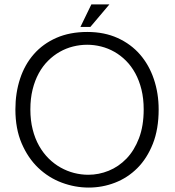

<svg xmlns="http://www.w3.org/2000/svg" viewBox="-20 -824 784 858"><path d="M388.2 -804.2H468.8L383.8 -703.6H339.4ZM689 -335Q689 -247.1 663.1 -181.6Q637.2 -116.2 593.8 -72.8Q550.3 -29.3 493.9 -7.6Q437.5 14.2 376.5 14.2Q314.9 14.2 256.1 -7.8Q197.3 -29.8 151.1 -73.7Q105 -117.7 76.9 -183.1Q48.8 -248.5 48.8 -335Q48.8 -408.7 69.6 -471.9Q90.3 -535.2 131.1 -581.8Q171.9 -628.4 231.9 -654.8Q292 -681.2 370.1 -681.2Q446.3 -681.2 505.9 -654.1Q565.4 -627 606 -580.1Q646.5 -533.2 667.7 -470Q689 -406.7 689 -335ZM622.1 -335Q622.1 -383.8 612.1 -424.1Q602.1 -464.4 584.5 -496.6Q566.9 -528.8 543 -552.7Q519 -576.7 491 -592.5Q462.9 -608.4 431.9 -616.2Q400.9 -624 369.6 -624Q337.9 -624 306.6 -616.2Q275.4 -608.4 247.3 -592.5Q219.2 -576.7 195.1 -552.7Q170.9 -528.8 153.3 -496.6Q135.7 -464.4 125.7 -424.1Q115.7 -383.8 115.7 -335Q115.7 -286.1 126 -245.6Q136.2 -205.1 154.5 -172.6Q172.9 -140.1 197.5 -115.7Q222.2 -91.3 251 -75.2Q279.8 -59.1 311.3 -51Q342.8 -43 374.5 -43Q421.4 -43 465.8 -61Q510.3 -79.1 545.2 -115.2Q580.1 -151.4 601.1 -206.3Q622.1 -261.2 622.1 -335Z"/></svg>

Font: SaysetthaMai
Style: Regular
Weight: 400
Designer: John M. Durdin
Foundry: Lao Script for Windows
Version: Version 1.101